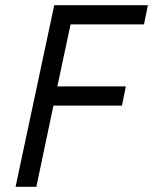

<svg xmlns="http://www.w3.org/2000/svg" viewBox="-20 -720 590 740"><path d="M189 -700H550L535 -626H252L201 -387H465L450 -313H186L120 0H40Z"/></svg>

Font: PT Sans
Style: Italic
Weight: 400
Italic angle: -12°
Designer: A.Korolkova, O.Umpeleva, V.Yefimov
Foundry: ParaType Ltd
Version: Version 2.003W OFL